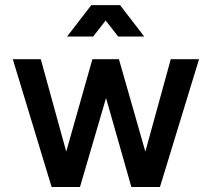

<svg xmlns="http://www.w3.org/2000/svg" viewBox="-20 -743 842 763"><path d="M185.1 0 30.8 -507.8H142.1L243.2 -140.6L347.2 -507.8H452.6L557.6 -140.6L658.7 -507.8H771L615.7 0H502L401.4 -353.5L297.9 0ZM350.1 -597.7H246.6L342.8 -722.7H457L553.2 -597.7H449.7L399.9 -661.6Z"/></svg>

Font: Giphurs Medium
Style: Regular
Weight: 500
Version: Version 0.920; ttfautohint (v1.8.4.7-5d5b)